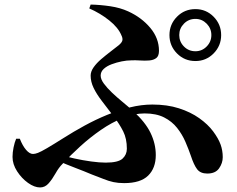

<svg xmlns="http://www.w3.org/2000/svg" viewBox="-20 -788 1040 843"><path d="M838 -520Q790 -520 757 -553.5Q724 -587 724 -634Q724 -681 757 -714.5Q790 -748 838 -748Q885 -748 918 -714.5Q951 -681 951 -634Q951 -587 918 -553.5Q885 -520 838 -520ZM525 16Q499 16 478 11.5Q457 7 435 -2Q413 -11 383 -22Q350 -36 310.5 -51Q271 -66 230 -84L243 -109Q271 -100 307.5 -92Q344 -84 380.5 -79Q417 -74 444 -74Q499 -74 518 -91.5Q537 -109 537 -135Q537 -179 521 -211Q505 -243 479 -277Q450 -315 427 -345Q404 -375 391 -402Q378 -429 378 -456Q378 -474 391 -492.5Q404 -511 424.5 -528.5Q445 -546 466 -562Q487 -578 502 -590Q516 -602 517.5 -611.5Q519 -621 513 -633Q499 -667 459.5 -698.5Q420 -730 372 -751L378 -768Q421 -767 464.5 -760.5Q508 -754 543 -738Q602 -711 640 -665.5Q678 -620 678 -565Q678 -542 666 -533Q654 -524 635 -522.5Q616 -521 594.5 -522.5Q573 -524 556 -523Q537 -523 514.5 -518.5Q492 -514 470.5 -506Q449 -498 435.5 -485.5Q422 -473 422 -456Q422 -440 436 -421Q450 -402 471.5 -381.5Q493 -361 518 -340.5Q543 -320 565 -300Q618 -252 641 -204.5Q664 -157 664 -107Q664 -50 630.5 -17Q597 16 525 16ZM156 35Q131 35 103 15Q75 -5 55 -36Q35 -67 35 -99Q35 -118 39.5 -140.5Q44 -163 51 -179H67Q79 -148 94.5 -130Q110 -112 125 -112Q134 -112 147 -117Q160 -122 186.5 -137.5Q213 -153 259 -182Q303 -210 351.5 -236.5Q400 -263 450 -283.5Q500 -304 550.5 -316.5Q601 -329 649 -329Q714 -329 765.5 -312.5Q817 -296 855 -269Q893 -242 916 -211Q939 -180 948.5 -153.5Q958 -127 958 -98Q958 -72 942 -49Q926 -26 890 -26Q860 -26 845.5 -45Q831 -64 818 -104Q808 -133 794 -165.5Q780 -198 757.5 -226.5Q735 -255 700.5 -272.5Q666 -290 615 -290Q569 -290 519.5 -270Q470 -250 423 -217.5Q376 -185 333 -146Q290 -107 254 -68Q238 -52 224 -27Q210 -2 194 16.5Q178 35 156 35ZM838 -563Q867 -563 887.5 -584Q908 -605 908 -634Q908 -663 887.5 -684Q867 -705 838 -705Q808 -705 787.5 -684Q767 -663 767 -634Q767 -605 787.5 -584Q808 -563 838 -563Z"/></svg>

Font: Noto Serif HK ExtraLight ExtraBold
Style: Regular
Weight: 800
Version: Version 2.003-H1;hotconv 1.1.1;makeotfexe 2.6.0